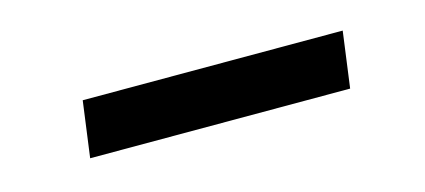

<svg xmlns="http://www.w3.org/2000/svg" viewBox="-26 -454 598 270"><g transform="rotate(-15 273.0 -319.0)"><path d="M473.5 -360.5 462.5 -279H84L95 -360.5Z"/></g></svg>

Font: Merriweather 24pt SemiBold
Style: Italic
Weight: 600
Italic angle: -7.8°
Version: Version 2.101